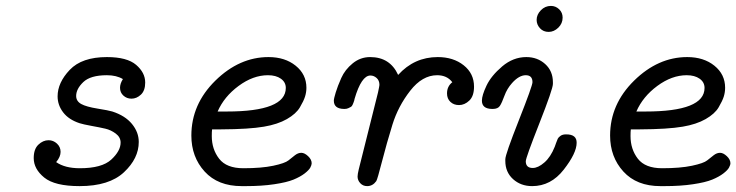

<svg xmlns="http://www.w3.org/2000/svg" viewBox="-20 -631 2516 656"><path d="M95.2 -90.8Q95.2 -121.6 111.1 -136.7Q127 -151.9 146 -151.9Q162.1 -151.9 174.6 -140.4Q187 -128.9 187 -112.1Q187 -95.2 171.9 -77.1Q201.7 -56.2 252.9 -56.2Q328.1 -56.2 360.1 -85.7Q392.1 -115.2 392.1 -144Q392.1 -162.1 375.5 -174.6Q358.9 -187 339.8 -191.4Q320.8 -195.8 292.5 -200.9Q264.2 -206.1 252 -210Q214.8 -222.2 195.8 -247.1Q176.8 -272 176.8 -301.8Q176.8 -348.6 218.3 -392.3Q259.8 -436 345.2 -436Q414.1 -436 445.1 -409.4Q476.1 -382.8 476.1 -349.1Q476.1 -321.3 461.4 -307.6Q446.8 -293.9 429.2 -293.9Q413.1 -293.9 401.6 -304.4Q390.1 -314.9 390.1 -331.1Q390.1 -345.2 399.9 -360.8Q377.9 -374 345.2 -374Q289.1 -374 264.6 -350.6Q240.2 -327.1 240.2 -303.2Q240.2 -285.2 257.6 -275.6Q274.9 -266.1 313 -260Q351.1 -253.9 363.8 -250Q407.7 -235.8 430.9 -207.5Q454.1 -179.2 454.1 -146Q454.1 -89.8 403.6 -42.5Q353 4.9 252 4.9Q167 4.9 131.1 -24.4Q95.2 -53.7 95.2 -90.8Z M633.8 -168Q633.8 -274.9 715.8 -355.5Q797.9 -436 897.5 -436Q953.6 -436 990.2 -406.5Q1026.9 -377 1026.9 -331.1Q1026.9 -315.9 1022.2 -301Q1017.6 -286.1 1004.6 -264.2Q991.7 -242.2 960.2 -224.1Q928.7 -206.1 881.8 -198.2Q831.1 -189.5 735.8 -189H704.6Q703.6 -181.2 703.6 -166Q703.6 -121.1 728.8 -88.6Q753.9 -56.2 811.5 -56.2Q873.5 -56.2 913.6 -64.7Q953.6 -73.2 965.6 -83Q977.5 -92.8 988 -100.8Q998.5 -108.9 1009.5 -108.9Q1020.5 -108.9 1032.7 -97.4Q1044.9 -85.9 1044.9 -73.2Q1044.9 -67.4 1040.3 -58.6Q1035.6 -49.8 1020.8 -38.3Q1005.9 -26.9 982.7 -17.3Q959.5 -7.8 917 -1.5Q874.5 4.9 819.8 4.9H805.7Q724.6 4.9 679.2 -44.9Q633.8 -94.7 633.8 -168ZM723.6 -250H754.9Q956.5 -250 956.5 -330.6Q956.5 -350.1 939.7 -362.1Q922.9 -374 895.5 -374Q844.7 -374 795.2 -337.4Q745.6 -300.8 723.6 -250Z M1120.6 -287.1Q1120.6 -293.9 1127 -314.9Q1133.3 -335.9 1146 -364.5Q1158.7 -393.1 1185.1 -414.6Q1211.4 -436 1244.6 -436Q1312.5 -436 1340.3 -375Q1395.5 -436 1475.6 -436Q1528.8 -436 1564.2 -408Q1599.6 -379.9 1599.6 -335Q1599.6 -302.7 1583.5 -287.4Q1567.4 -272 1548.3 -272Q1530.3 -272 1518.8 -283Q1507.3 -293.9 1507.3 -312Q1507.3 -335.9 1525.4 -350.1Q1507.3 -374 1473.6 -374Q1422.9 -374 1381.6 -321Q1340.3 -268.1 1320.8 -205.1Q1301.3 -142.1 1285.4 -80.1Q1269.5 -18.1 1265.6 -12.2Q1253.4 4.9 1234.4 4.9Q1220.2 4.9 1210.9 -5.1Q1201.7 -15.1 1201.7 -27.8Q1201.7 -35.6 1205.6 -51.8L1271.5 -314.9Q1276.4 -337.9 1276.4 -340.8Q1276.4 -356 1266.8 -364.5Q1257.3 -373 1245.6 -373Q1214.8 -373 1191.4 -293Q1190.4 -290 1190.4 -288.1Q1188.5 -282.2 1188 -281Q1187.5 -279.8 1185.1 -273.9Q1182.6 -268.1 1179.4 -266.1Q1176.3 -264.2 1170.4 -261.5Q1164.6 -258.8 1157.7 -258.8H1155.3Q1120.6 -259.3 1120.6 -287.1Z M1626.5 -287.1Q1626.5 -305.2 1642.3 -338.6Q1658.2 -372.1 1695.8 -404.1Q1733.4 -436 1778.3 -436Q1816.4 -436 1842.8 -412.1Q1869.1 -388.2 1869.1 -350.1V-344.2Q1869.1 -327.1 1822.8 -209.5Q1776.4 -91.8 1776.4 -80.1Q1776.4 -57.1 1800.3 -57.1Q1818.4 -57.1 1839.8 -75.7Q1861.3 -94.2 1875.5 -129.9Q1876.5 -132.8 1879.9 -142.3Q1883.3 -151.9 1885.7 -157Q1888.2 -162.1 1895.3 -167Q1902.3 -171.9 1913.6 -171.9H1914.6Q1950.7 -171.9 1950.2 -143.1Q1950.2 -107.9 1906.2 -51.5Q1862.3 4.9 1798.3 4.9Q1759.3 4.9 1732.9 -19Q1706.5 -43 1706.5 -81.1V-86.9Q1706.5 -103 1752.9 -220.5Q1799.3 -337.9 1799.3 -350.1Q1799.3 -374 1776.4 -374Q1753.4 -374 1729.5 -347.2Q1712.4 -328.1 1703.6 -304Q1694.8 -279.8 1688 -269.3Q1681.2 -258.8 1663.6 -258.8H1661.1Q1626.5 -259.3 1626.5 -287.1ZM1813.5 -563Q1813.5 -581.1 1827.9 -595.9Q1842.3 -610.8 1862.3 -610.8Q1878.4 -610.8 1890.4 -599.4Q1902.3 -587.9 1902.3 -570.8Q1902.3 -550.8 1887.5 -536.4Q1872.6 -522 1854.5 -522Q1836.4 -522 1825 -534.4Q1813.5 -546.9 1813.5 -563Z M2064.5 -168Q2064.5 -274.9 2146.5 -355.5Q2228.5 -436 2328.1 -436Q2384.3 -436 2420.9 -406.5Q2457.5 -377 2457.5 -331.1Q2457.5 -315.9 2452.9 -301Q2448.2 -286.1 2435.3 -264.2Q2422.4 -242.2 2390.9 -224.1Q2359.4 -206.1 2312.5 -198.2Q2261.7 -189.5 2166.5 -189H2135.3Q2134.3 -181.2 2134.3 -166Q2134.3 -121.1 2159.4 -88.6Q2184.6 -56.2 2242.2 -56.2Q2304.2 -56.2 2344.2 -64.7Q2384.3 -73.2 2396.2 -83Q2408.2 -92.8 2418.7 -100.8Q2429.2 -108.9 2440.2 -108.9Q2451.2 -108.9 2463.4 -97.4Q2475.6 -85.9 2475.6 -73.2Q2475.6 -67.4 2470.9 -58.6Q2466.3 -49.8 2451.4 -38.3Q2436.5 -26.9 2413.3 -17.3Q2390.1 -7.8 2347.7 -1.5Q2305.2 4.9 2250.5 4.9H2236.3Q2155.3 4.9 2109.9 -44.9Q2064.5 -94.7 2064.5 -168ZM2154.3 -250H2185.5Q2387.2 -250 2387.2 -330.6Q2387.2 -350.1 2370.4 -362.1Q2353.5 -374 2326.2 -374Q2275.4 -374 2225.8 -337.4Q2176.3 -300.8 2154.3 -250Z"/></svg>

Font: CMU Typewriter Text Variable Width
Style: Italic
Weight: 500
Italic angle: -14.04°
Version: Version 0.7.0